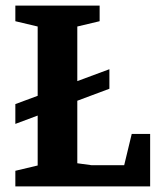

<svg xmlns="http://www.w3.org/2000/svg" viewBox="-20 -668 563 688"><path d="M35 -224V-295L372 -420V-350ZM35 0V-56L115 -75V-573L35 -592V-648H337V-592L257 -573V-83L308 -76H425L452 -188H518V0Z"/></svg>

Font: Faustina Light
Style: Bold
Weight: 700
Version: Version 1.200